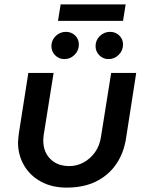

<svg xmlns="http://www.w3.org/2000/svg" viewBox="-20 -842 669 874"><path d="M600 -510 554 -214Q544 -146 509 -95Q474 -44 417.5 -16Q361 12 283 12Q216 12 166 -15.5Q116 -43 89 -90Q62 -137 62 -194Q62 -203 63.5 -214.5Q65 -226 66 -236L109 -510H224L179 -228Q178 -221 177.5 -214.5Q177 -208 177 -202Q177 -151 209 -118.5Q241 -86 296 -86Q330 -86 360.5 -102.5Q391 -119 412.5 -149Q434 -179 440 -221L486 -510ZM474 -573Q449 -573 432 -590.5Q415 -608 415 -632Q415 -659 434.5 -678Q454 -697 481 -697Q506 -697 523 -680.5Q540 -664 540 -639Q540 -612 520.5 -592.5Q501 -573 474 -573ZM273 -573Q248 -573 231 -590.5Q214 -608 214 -632Q214 -659 233.5 -678Q253 -697 280 -697Q305 -697 322 -680.5Q339 -664 339 -639Q339 -612 319.5 -592.5Q300 -573 273 -573ZM244 -747 256 -822H552L540 -747Z"/></svg>

Font: MuseoModerno Thin Medium
Style: Italic
Weight: 500
Italic angle: -9°
Version: Version 1.003